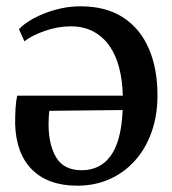

<svg xmlns="http://www.w3.org/2000/svg" viewBox="-20 -577 546 609"><path d="M225.5 12Q133.5 12 82.2 -38.5Q31 -89 28 -183.5Q28 -214.5 29.5 -236Q31 -257.5 34.5 -273.5H369.5Q368.5 -321 358.2 -361.2Q348 -401.5 327.5 -431Q307 -460.5 276.2 -477Q245.5 -493.5 204.5 -493.5Q164 -493.5 122.2 -479Q80.5 -464.5 57.5 -446L40 -484.5Q57.5 -503 88.2 -519.5Q119 -536 157.2 -546.5Q195.5 -557 235 -557Q316.5 -557 370.8 -521.5Q425 -486 452.2 -422.5Q479.5 -359 479.5 -275Q479.5 -209.5 460.2 -156.5Q441 -103.5 406.5 -65.8Q372 -28 325.8 -8Q279.5 12 225.5 12ZM239.5 -37Q267.5 -37 290.5 -48Q313.5 -59 330.5 -82Q347.5 -105 357.2 -141.2Q367 -177.5 369 -228L136.5 -225.5Q135 -214.5 134.5 -201.2Q134 -188 134 -180.5Q134.5 -116.5 158.8 -76.8Q183 -37 239.5 -37Z"/></svg>

Font: Merriweather 48pt
Style: Regular
Weight: 400
Version: Version 2.100